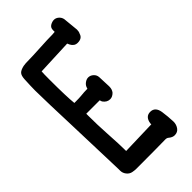

<svg xmlns="http://www.w3.org/2000/svg" viewBox="-204 -678 718 718"><g transform="rotate(-45 155.0 -319.5)"><path d="M226 -98V-104Q231 -134 256 -134Q282 -134 287 -102Q291 -75 292 -46Q292 -31 283.5 -19Q275 -7 259 -7Q248 -7 237 -16Q232 -21 223 -21Q178 -20 69 -20Q60 -20 50 -22Q38 -24 29.5 -34.5Q21 -45 21 -58V-67Q16 -210 13 -317Q9 -420 8 -494Q8 -515 10 -553Q11 -571 18 -578.5Q25 -586 43 -590Q53 -592 73 -592Q90 -592 134 -594.5Q178 -597 202 -597Q208 -597 215 -598V-607Q215 -620 225 -626Q235 -632 245 -632Q255 -632 263.5 -624.5Q272 -617 274 -606L280 -545Q280 -534 276 -527Q271 -508 247 -508Q230 -508 221 -525L217 -534L76 -528Q75 -519 75 -486Q75 -395 79 -358H87Q105 -358 115 -359Q133 -361 147 -361H151L153 -367Q156 -376 165 -382.5Q174 -389 183 -389Q194 -389 203 -381Q212 -373 213 -361L215 -312V-308Q215 -294 207 -284Q196 -273 184 -273Q167 -273 156 -289L153 -298H82V-287Q82 -240 85 -192Q89 -128 89 -94Q113 -95 157.5 -96Q202 -97 226 -98Z"/></g></svg>

Font: Because We Build
Style: Regular
Weight: 400
Designer: Liz Wetzel, Aaron Williamson, Russ McMullin
Foundry: Red Hat
Version: Version 1.000